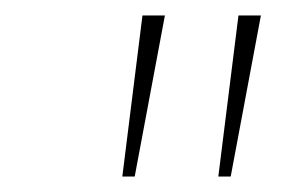

<svg xmlns="http://www.w3.org/2000/svg" viewBox="-20 -782 363 248"><path d="M138 -554 164 -762H193L154 -554ZM262 -554 288 -762H317L278 -554Z"/></svg>

Font: Bitter Thin Thin
Style: Italic
Weight: 250
Italic angle: -9°
Version: Version 2.002